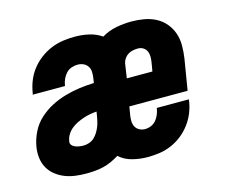

<svg xmlns="http://www.w3.org/2000/svg" viewBox="-81 -640 912 761"><g transform="rotate(-15 375.0 -260.0)"><path d="M186 8Q163 8 140.5 5Q118 2 98 -6Q78 -14 61 -27.5Q44 -41 33.5 -60Q23 -79 20.5 -101.5Q18 -124 22 -147Q27 -176 41 -204.5Q55 -233 78.5 -254.5Q102 -276 130 -290.5Q158 -305 188 -313.5Q218 -322 247.5 -326Q277 -330 307 -331L310 -350Q312 -363 311.5 -375.5Q311 -388 304.5 -398Q298 -408 287 -413Q276 -418 263 -418Q251 -418 238 -413.5Q225 -409 216 -399Q207 -389 201.5 -377Q196 -365 194 -352Q194 -352 194 -351Q194 -350 193 -349H61Q62 -351 62 -353Q62 -355 63 -357Q67 -382 76.5 -405.5Q86 -429 102 -449.5Q118 -470 139.5 -486Q161 -502 184.5 -511.5Q208 -521 232.5 -524.5Q257 -528 281 -528Q311 -528 339.5 -521.5Q368 -515 391 -499Q419 -516 451 -522Q483 -528 514 -528Q540 -528 565.5 -523.5Q591 -519 613 -507.5Q635 -496 651 -477Q667 -458 675 -434.5Q683 -411 683 -385Q683 -359 679 -332L658 -205H419L413 -170Q411 -157 411.5 -145Q412 -133 417.5 -123Q423 -113 433.5 -107.5Q444 -102 456 -102Q469 -102 481 -107Q493 -112 501.5 -122Q510 -132 515 -144Q520 -156 522 -168Q522 -169 522 -170Q522 -171 522 -171H654Q654 -169 653.5 -167Q653 -165 653 -163Q649 -138 639.5 -115Q630 -92 614.5 -71.5Q599 -51 578.5 -35Q558 -19 534.5 -9Q511 1 486.5 4.5Q462 8 438 8Q406 8 375 0Q344 -8 322 -28Q306 -18 289.5 -10.5Q273 -3 256 1Q239 5 221 6.5Q203 8 186 8ZM438 -315H543L549 -350Q551 -362 551 -374Q551 -386 546.5 -396Q542 -406 532.5 -412Q523 -418 511 -418Q501 -418 490.5 -416Q480 -414 471 -408.5Q462 -403 455.5 -394Q449 -385 447 -375ZM204 -102Q215 -102 227 -106Q239 -110 248 -118.5Q257 -127 263.5 -137.5Q270 -148 274.5 -159.5Q279 -171 281.5 -182.5Q284 -194 286 -206L288 -219Q274 -218 260.5 -215.5Q247 -213 233.5 -208.5Q220 -204 206.5 -197.5Q193 -191 181.5 -181.5Q170 -172 162.5 -159.5Q155 -147 153 -133Q151 -124 156.5 -117.5Q162 -111 169.5 -108Q177 -105 186 -103.5Q195 -102 204 -102Z"/></g></svg>

Font: Iosevka Etoile XBdObl
Style: Regular
Weight: 800
Italic angle: -9°
Designer: Belleve Invis
Foundry: Belleve Invis
Version: Version 15.5.2; ttfautohint (v1.8.4)